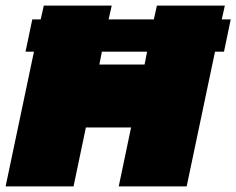

<svg xmlns="http://www.w3.org/2000/svg" viewBox="-30 -664 842 684"><path d="M-10 0 91 -480H61L85 -595H115L126 -644H368L357 -595H518L529 -644H771L760 -595H792L768 -480H736L635 0H393L437 -210H276L232 0ZM324 -434H485L494 -480H333Z"/></svg>

Font: Kanit Black
Style: Italic
Weight: 900
Italic angle: -12°
Designer: Katatrad Team
Foundry: CadsonDemak
Version: Version 2.000; ttfautohint (v1.8.3)